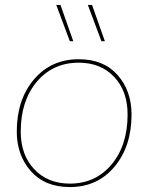

<svg xmlns="http://www.w3.org/2000/svg" viewBox="-20 -749 601 778"><path d="M225 -729 277 -582H263L208 -729ZM353 -729 405 -582H391L336 -729ZM263 9Q162 9 105 -55.5Q48 -120 48 -216Q48 -345 117.5 -427Q187 -509 299 -509Q400 -509 456.5 -445Q513 -381 513 -285Q513 -156 444 -73.5Q375 9 263 9ZM263 -5Q367 -5 432 -82.5Q497 -160 497 -285Q497 -380 442.5 -437.5Q388 -495 299 -495Q194 -495 129 -417.5Q64 -340 64 -216Q64 -121 119 -63Q174 -5 263 -5Z"/></svg>

Font: Elaine Sans Thin
Style: Italic
Weight: 250
Italic angle: -13°
Designer: Wei Huang
Foundry: Wei Huang
Version: Version 2.001;December 24, 2019;FontCreator 12.0.0.2547 64-b